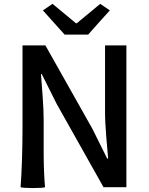

<svg xmlns="http://www.w3.org/2000/svg" viewBox="-20 -973 774 998"><path d="M637 -368V-737H526V-393C526 -313 536 -224 542 -149H537L460 -304L216 -737H97V-300C97 -200 93 -75 87 0C97 6 207 6 214 0C210 -43 207 -114 207 -173V-346C207 -427 198 -512 193 -588H197L274 -434L518 0H577H637ZM494 -856 551 -919 501 -953 379 -852H375L253 -953L203 -919L316 -793H377H438Z"/></svg>

Font: GenSekiGothic2 TW M
Style: Regular
Weight: 500
Version: Version 2.100;PS 2.1;hotconv 16.6.51;makeotf.lib2.5.65220 DE